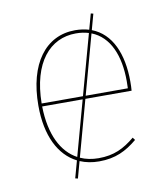

<svg xmlns="http://www.w3.org/2000/svg" viewBox="-75 -648 677 774"><g transform="rotate(-10 263.0 -261.0)"><path d="M456.3 -248.6C457.3 -260.4 457.7 -271.4 457.7 -285.9C457.7 -399.1 420.5 -486.6 340.7 -516.9L358.4 -581.3L348.3 -583.9L330.8 -520.3C313.6 -525.5 294.7 -528.3 273.8 -528.3C153.4 -528.3 75.7 -426 75.7 -254.3C75.7 -130.8 118.7 -46.3 190.5 -10.3L171.1 60L181.7 62.6L200.4 -5.7C223.8 4.3 250 9.4 278.6 9.4C345.6 9.4 390.1 -13 435.6 -50.8L427.7 -61.4C382.7 -24.3 341.8 -3.7 278.6 -3.7C251.4 -3.7 226.4 -8.7 204 -18.8L267.1 -248.6ZM274.7 -515.1C294 -515.1 311.5 -512.5 327.3 -507.6L259.4 -260.8H90.2C92.1 -428 168.2 -515.1 274.7 -515.1ZM443.7 -290.6C443.7 -277.1 443.7 -270.8 443.1 -260.8H270.5L337.2 -504.2C410.6 -475.6 443.7 -393.7 443.7 -290.6ZM194.1 -23.6C131.7 -57.1 92.3 -132.3 90.2 -248.6H256Z"/></g></svg>

Font: Fira Sans Hair
Style: Regular
Weight: 100
Designer: bBox Type GmbH & Carrois Corporate GbR & Edenspiekermann AG
Foundry: bBox Type GmbH & Carrois Corporate GbR & Edenspiekermann AG
Version: Version 4.300;PS 004.300;hotconv 1.0.88;makeotf.lib2.5.64775